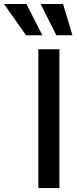

<svg xmlns="http://www.w3.org/2000/svg" viewBox="-123 -958 394 978"><path d="M179.7 0H72.3V-707H179.7ZM-102.5 -937.5H11.7L92.8 -778.3H9.8ZM84 -937.5H198.2L246.1 -778.3H164.1Z"/></svg>

Font: Pretendard Std Medium
Style: Regular
Weight: 500
Designer: Base glyphs from Inter by Rasmus Andersson; Hangeul glyphs from Noto Sans CJK(Source Han Sans) by Jang Soo-young and Kan
Foundry: Kil Hyung-jin
Version: Version 1.309